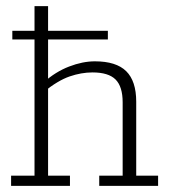

<svg xmlns="http://www.w3.org/2000/svg" viewBox="-20 -603 551 623"><path d="M16 0V-33H92V-475H20V-503H92V-583H136V-503H330V-475H136V-340L122 -336Q160 -370 204 -387Q248 -404 288 -404Q357 -404 389.5 -372Q422 -340 422 -273V-33H493V0H302V-33H378V-271Q378 -322 355 -345Q332 -368 280 -368Q244 -368 206 -355Q168 -342 121 -304L136 -329V-33H207V0Z"/></svg>

Font: Rokkitt SemiBold ExtraLight
Style: Regular
Weight: 250
Version: Version 3.103